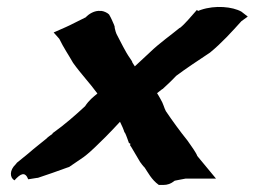

<svg xmlns="http://www.w3.org/2000/svg" viewBox="-20 -499 722 544"><path d="M21 12C38 -7 51 -14 60 9L85 5H87C114 -4 143 -14 170 -24L176 -26L217 -54C241 -72 259 -92 279 -111C293 -125 307 -140 320 -154C325 -144 330 -133 333 -123L334 -124V-123C338 -115 342 -103 346 -92L348 -94L349 -92V-87V-86L351 -84C359 -70 369 -53 377 -40C380 -36 384 -30 390 -24C399 -11 409 10 430 25H436H443C454 25 464 22 475 13C486 11 494 9 506 7H592L539 -57C538 -60 536 -64 534 -67C527 -79 519 -89 511 -101C490 -127 469 -156 450 -184C445 -193 443 -205 435 -218C432 -224 428 -230 425 -235L439 -246L441 -247C454 -259 466 -270 479 -284C507 -305 542 -328 575 -350C607 -376 637 -409 664 -439L682 -452L664 -466C639 -480 590 -485 549 -471L541 -468L538 -471C520 -451 505 -432 490 -420H489C465 -400 433 -378 405 -351C392 -339 377 -325 362 -311L355 -322C355 -324 352 -329 349 -333C334 -354 323 -379 310 -403C307 -410 308 -409 305 -420C304 -421 306 -421 305 -421V-423L303 -429C299 -438 295 -448 289 -458C284 -463 275 -467 268 -468H267H265C248 -470 231 -459 223 -450C198 -438 182 -429 166 -422L132 -407L148 -389C160 -364 174 -344 187 -321C209 -290 235 -263 256 -234C245 -225 232 -215 221 -198C193 -172 162 -145 131 -123L129 -122V-120C124 -116 118 -113 110 -105C98 -95 77 -79 60 -64L28 -38L24 -33C7 -17 7 4 21 12Z"/></svg>

Font: SolarCharger
Style: 1052
Weight: 1000
Designer: Mew Too
Foundry: Cannot Into Space Fonts/KineticPlasma Fonts
Version: Version 1.100